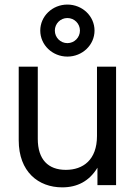

<svg xmlns="http://www.w3.org/2000/svg" viewBox="-20 -806 587 836"><path d="M251 9.8C316.4 9.8 368.7 -17.1 404.3 -75.7V0H485.4V-515.6H402.3V-213.9C402.3 -109.9 341.8 -66.4 266.6 -66.4C189.5 -66.4 144.5 -111.8 144.5 -201.2V-515.6H61.5V-195.3C61.5 -58.1 147 9.8 251 9.8ZM273.4 -559.6C338.9 -559.6 391.6 -610.4 391.6 -672.9C391.6 -735.4 338.9 -786.1 273.4 -786.1C208 -786.1 155.3 -735.4 155.3 -672.9C155.3 -610.4 208 -559.6 273.4 -559.6ZM273.4 -618.2C243.2 -618.2 218.8 -642.6 218.8 -672.9C218.8 -703.1 243.2 -727.5 273.4 -727.5C303.7 -727.5 328.1 -703.1 328.1 -672.9C328.1 -642.6 303.7 -618.2 273.4 -618.2Z"/></svg>

Font: Raveo Display Display
Style: Regular
Weight: 400
Designer: Jakub Foglar, Rasmus Andersson (Inter)
Foundry: Jakubfoglar.com
Version: Version 1.100;Glyphs 3.2.3 (3260)